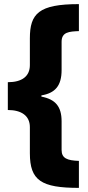

<svg xmlns="http://www.w3.org/2000/svg" viewBox="-20 -744 427 932"><path d="M363 168V37C307 35 279 25 279 -16V-155C279 -227 249 -262 181 -275V-281C248 -292 279 -328 279 -404V-541C279 -589 316 -591 363 -593V-724C168 -724 125 -678 125 -558V-428C125 -373 86 -345 18 -345V-210C84 -210 125 -182 125 -127V0C125 132 180 168 363 168Z"/></svg>

Font: Noto Sans Thai Looped Condensed Black
Style: Regular
Weight: 900
Width: 3
Designer: Sasikarn Vongin, Ben Mitchell
Foundry: The Fontpad Ltd
Version: Version 1.001